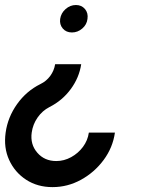

<svg xmlns="http://www.w3.org/2000/svg" viewBox="-52 -533 600 766"><path d="M235 -403.5Q212 -403.5 198.5 -419.2Q185 -435 188 -457.5Q191.5 -481 209.8 -497Q228 -513 251 -513Q273.5 -513 287 -497Q300.5 -481 297 -457.5Q294.5 -435 276.2 -419.2Q258 -403.5 235 -403.5ZM157.5 213.5Q97.5 213.5 52.2 184Q7 154.5 -15.5 105.2Q-38 56 -29.5 -4Q-21 -65.5 16.2 -117.8Q53.5 -170 109 -197.5Q133 -209 148.5 -230.2Q164 -251.5 168 -277H272Q264 -223.5 230.5 -177.8Q197 -132 145.5 -106Q117 -91.5 98 -64.2Q79 -37 74.5 -4Q68 43 96.8 76.2Q125.5 109.5 172.5 109.5Q203.5 109.5 231.8 94Q260 78.5 279 53Q298 27.5 302.5 -4H406.5Q398 56 361.5 105.2Q325 154.5 271.5 184Q218 213.5 157.5 213.5Z"/></svg>

Font: Urbanist SemiBold
Style: Italic
Weight: 600
Italic angle: -8°
Designer: Corey Hu
Foundry: Corey Hu
Version: Version 1.321; ttfautohint (v1.8.4.7-5d5b)